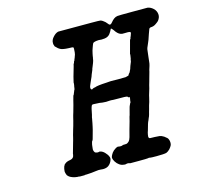

<svg xmlns="http://www.w3.org/2000/svg" viewBox="-97 -743 897 864"><g transform="rotate(-15 351.0 -311.0)"><path d="M305 -639Q364 -639 401 -639Q438 -639 442.5 -638Q447 -637 448 -636Q449 -635 453 -633Q464 -626 472 -615Q475 -611 476 -611L477 -610Q480 -608 483 -610Q486 -611 490 -616Q498 -626 505 -631Q513 -637 522 -638Q527 -639 592.5 -639Q658 -639 662 -639Q676 -637 688 -626Q701 -614 702 -597Q703 -583 692 -569Q687 -564 678 -558Q667 -550 653 -550Q649 -549 646 -546Q642 -537 637.5 -523Q633 -509 629 -498Q626 -491 624 -486Q621 -478 615 -465Q613 -461 612 -449Q611 -441 609 -424Q607 -407 606.5 -401.5Q606 -396 605.5 -393.5Q605 -391 603 -383.5Q601 -376 600 -374Q599 -372 597.5 -366Q596 -360 596 -359Q594 -353 587 -327Q585 -320 584 -316Q579 -300 576 -286Q575 -281 567 -256Q565 -249 565 -247Q564 -244 560 -227Q555 -213 551 -196Q548 -186 547.5 -184Q547 -182 545 -174Q542 -163 539 -158Q538 -155 535.5 -149Q533 -143 532 -141.5Q531 -140 529 -133Q527 -124 521 -105Q519 -101 518 -96Q517 -91 516 -86.5Q515 -82 515 -78Q515 -69 523 -69Q526 -69 543 -68.5Q560 -68 565 -67Q575 -65 579 -62Q586 -59 592 -53Q596 -50 596 -50Q596 -50 597.5 -48.5Q599 -47 600.5 -44.5Q602 -42 602 -41Q605 -35 605 -25Q605 -18 602 -12Q598 -5 592 2Q583 11 575 14Q564 17 529 17Q503 17 499 16Q494 14 489 16Q485 17 446 17H407L403 16Q395 13 386 16Q382 17 378 16Q365 15 356 8Q347 2 340 -9Q334 -19 333 -26.5Q332 -34 343 -50Q350 -59 359 -64Q361 -66 365 -67.5Q369 -69 371 -69.5Q373 -70 374 -69Q373 -69 377 -68.5Q381 -68 385 -68Q389 -68 392 -69Q394 -70 394 -70Q393 -71 395 -71Q396 -71 397 -71Q409 -71 414 -72Q419 -74 425 -80Q429 -84 433 -97Q435 -104 437.5 -114Q440 -124 442 -131Q447 -148 452 -166Q455 -179 457 -186Q459 -193 459.5 -193Q460 -193 465 -214Q470 -234 472 -236Q473 -237 474.5 -241Q476 -245 476 -245Q479 -245 479 -256Q480 -259 480.5 -263.5Q481 -268 481 -270Q479 -274 478 -271Q477 -270 475 -272Q473 -276 467 -277Q465 -278 432 -278Q399 -278 397 -279H391L373 -278L356 -279L343 -281Q333 -281 324 -282Q311 -283 310 -282Q307 -281 306 -278Q302 -271 296 -238Q294 -232 293 -227Q292 -222 292 -220Q292 -218 290.5 -212.5Q289 -207 288.5 -201.5Q288 -196 285 -185Q282 -174 282 -172Q280 -166 274 -143Q270 -127 268 -125Q266 -125 264 -117Q261 -106 261 -101Q260 -96 260 -92Q258 -82 264 -73Q267 -69 276 -68Q283 -68 284 -69Q285 -70 288 -69Q300 -67 310 -56Q320 -46 324 -35Q327 -27 324 -20Q319 -5 307 4Q297 11 281 11Q274 10 269 10Q262 9 248 11Q228 14 204 15Q194 15 194 15L195 16H176H169Q172 15 168 15H161Q148 14 138 10Q127 6 122 1Q115 -5 115 -9Q114 -10 113 -14Q110 -22 112 -31Q113 -35 113 -37Q114 -41 115 -44Q116 -46 115.5 -46Q115 -46 117 -48.5Q119 -51 119 -52Q118 -53 126 -59Q134 -65 149 -67Q165 -70 167 -84Q168 -89 168 -89Q168 -89 168 -91Q169 -93 181 -137Q183 -145 184.5 -149Q186 -153 187.5 -160.5Q189 -168 190.5 -173Q192 -178 194 -185Q196 -192 197 -195.5Q198 -199 202 -212Q205 -223 208 -234Q210 -242 211 -246.5Q212 -251 214 -258Q216 -265 218 -271Q229 -309 232 -323Q238 -346 239 -346Q241 -346 243 -354L244 -356L246 -361Q247 -363 247 -364Q250 -367 251 -375Q251 -376 251.5 -380Q252 -384 252.5 -384.5Q253 -385 253 -387Q253 -389 254 -394V-400L260 -425Q266 -445 273 -470Q275 -478 275.5 -480Q276 -482 277 -482Q278 -482 280 -490Q281 -493 281.5 -492.5Q282 -492 283 -495Q285 -502 287 -505Q287 -506 289 -511Q293 -519 294 -530Q296 -550 294 -552.5Q292 -555 271 -555Q245 -556 234 -562Q225 -567 220 -573Q216 -577 216 -577Q214 -576 211 -587Q210 -589 210 -594Q209 -610 223 -624Q232 -634 243 -638L247 -639ZM483 -588Q480 -592 478 -590Q478 -589 476 -586Q473 -579 465 -568Q456 -557 440 -555Q425 -553 412 -555Q408 -555 400 -554Q390 -552 387 -550Q384 -548 381 -539Q379 -533 377 -528Q373 -518 370 -503Q369 -497 368 -493L367 -486V-485Q366 -484 366 -481Q365 -472 361 -462Q359 -458 359 -457L355 -447Q353 -442 351.5 -438.5Q350 -435 350 -433Q349 -429 342 -414Q340 -408 338.5 -404Q337 -400 334 -394Q331 -388 328 -380.5Q325 -373 324 -371Q320 -363 320 -357Q320 -351 323.5 -349Q327 -347 329 -350Q330 -351 331 -351Q332 -351 333 -352Q334 -353 336 -353Q339 -353 342 -354Q353 -359 397 -361Q403 -361 409.5 -362Q416 -363 418 -362.5Q420 -362 452 -362Q484 -362 486.5 -362.5Q489 -363 492 -364Q501 -365 502 -369Q502 -371 505 -374Q510 -378 512 -385Q513 -388 514 -389Q516 -392 518 -400Q520 -406 521 -408.5Q522 -411 523.5 -414.5Q525 -418 525 -418.5Q525 -419 527 -423Q528 -427 529 -434Q530 -436 530.5 -439Q531 -442 531 -443.5Q531 -445 532 -449L533 -457H532Q532 -458 542 -494Q544 -501 545.5 -507Q547 -513 548 -516.5Q549 -520 550 -522V-523Q550 -522 551 -522Q552 -522 554 -531Q555 -534 556 -534L558 -541Q558 -541 559 -543Q560 -545 560.5 -548Q561 -551 560 -552Q559 -553 558 -554Q553 -556 533 -555Q521 -554 514 -557Q501 -562 489 -581Q485 -586 483 -588Z"/></g></svg>

Font: TT2020 Style E
Style: Italic
Weight: 400
Italic angle: -15°
Version: Version 0.2.000